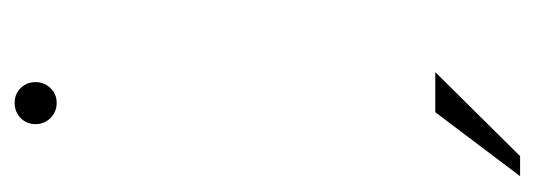

<svg xmlns="http://www.w3.org/2000/svg" viewBox="-248 -390 696 249"><g transform="rotate(-90 99.5 -266.0)"><path d="M90 -540Q78.5 -540 70.5 -548Q62.5 -556 62.5 -567.5Q62.5 -579 70.5 -586.8Q78.5 -594.5 90 -594.5Q101.5 -594.5 109.2 -586.8Q117 -579 117 -567.5Q117 -556 109.2 -548Q101.5 -540 90 -540ZM-5 61 78 -49H130L21 61Z"/></g></svg>

Font: Anybody UltraExpanded Thin
Style: Regular
Weight: 100
Width: 9
Designer: Tyler Finck
Foundry: Etcetera Type Company
Version: Version 1.010; ttfautohint (v1.8.3) -l 8 -r 50 -G 200 -x 14 